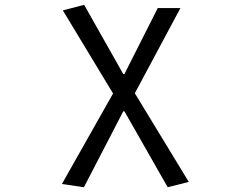

<svg xmlns="http://www.w3.org/2000/svg" viewBox="-20 -577 1040 810"><path d="M334 212.9 241.2 199.2 457 -182.6 245.1 -533.2 335 -556.6 500 -264.6H504.9L645.5 -543H741.2L548.8 -183.6L776.4 190.4L687.5 212.9L504.9 -107.4H500Z"/></svg>

Font: GenEi Gothic M Regular
Style: Regular
Weight: 400
Designer: o_tamon (Modified); [Source Han Sans]
Ryoko NISHIZUKA  (kana & ideographs); Paul D. Hunt (Latin, Greek & Cyrillic); Wenl
Version: Version 1.1a;Original Version 1.004